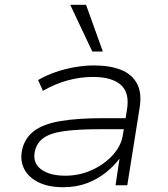

<svg xmlns="http://www.w3.org/2000/svg" viewBox="-20 -773 701 801"><path d="M243 8Q183 8 141.5 -12Q100 -32 81.5 -67Q63 -102 72 -147Q83 -197 122 -226.5Q161 -256 232.5 -268Q304 -280 411 -280H518L510 -234H400Q306 -234 248 -226Q190 -218 161 -197Q132 -176 125 -139Q116 -93 151.5 -66.5Q187 -40 253 -40Q311 -40 363 -63.5Q415 -87 450 -125.5Q485 -164 492 -207L510 -317Q521 -387 483.5 -419.5Q446 -452 368 -452Q316 -452 263.5 -438Q211 -424 159 -394L139 -439Q173 -459 212.5 -472.5Q252 -486 293 -493Q334 -500 372 -500Q438 -500 484 -482Q530 -464 551.5 -424.5Q573 -385 562 -320L511 0H462L479 -113H480Q457 -82 422.5 -54Q388 -26 343.5 -9Q299 8 243 8ZM365 -558 273 -753H339L409 -558Z"/></svg>

Font: Nunito Sans 7pt SemiExpanded ExtraLight
Style: Italic
Weight: 250
Width: 6
Italic angle: -9°
Designer: Vernon Adams
Foundry: Vernon Adams
Version: Version 3.101;gftools[0.9.27]